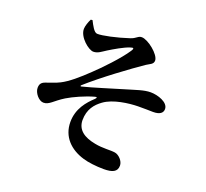

<svg xmlns="http://www.w3.org/2000/svg" viewBox="-141 -961 1282 1194"><g transform="rotate(20 500.0 -364.0)"><path d="M266 -784C256 -766 245 -734 245 -716C244 -661 317 -602 348 -602C378 -602 397 -620 426 -638C460 -659 519 -694 555 -705C576 -713 582 -708 569 -689C526 -623 431 -525 384 -481C327 -426 270 -377 224 -354C198 -340 156 -328 133 -319C108 -310 100 -296 100 -272C100 -240 134 -198 165 -198C203 -198 220 -230 283 -269C324 -294 395 -326 453 -342C468 -347 470 -341 459 -330C416 -290 364 -232 364 -143C364 -46 429 18 521 45C553 55 609 62 658 62C715 62 747 49 747 7C747 -23 716 -55 689 -59C659 -64 609 -57 555 -68C480 -82 432 -115 431 -179C431 -252 467 -293 507 -322C565 -365 668 -377 726 -378C765 -379 801 -377 826 -377C871 -377 890 -394 890 -419C890 -464 818 -487 771 -487C726 -487 680 -469 608 -448C540 -428 418 -389 352 -373C347 -372 345 -375 349 -380C446 -467 606 -584 684 -637C703 -650 729 -656 729 -681C729 -722 643 -790 602 -790C577 -790 573 -771 535 -759C460 -734 364 -713 333 -715C312 -715 292 -756 277 -785Z"/></g></svg>

Font: Source Han Serif
Style: Bold
Weight: 700
Designer: Ryoko NISHIZUKA 西塚涼子 (kana & ideographs); Frank Grießhammer (Latin, Greek & Cyrillic); Wenlong ZHANG 张文龙 (bopomofo); San
Foundry: Adobe Systems Incorporated
Version: Version 1.001;PS 1.001;hotconv 16.6.54;makeotf.lib2.5.65590